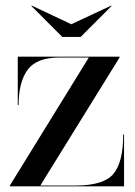

<svg xmlns="http://www.w3.org/2000/svg" viewBox="-20 -661 480 681"><path d="M233 -575 374 -641 376 -640 266 -530H201L91 -640L93 -641ZM191 -457Q110 -457 78 -413.5Q46 -370 46 -288H43V-460H404V-457L123 -3H249Q348 -3 382.5 -44.5Q417 -86 417 -184H420V0H15V-3L295 -457Z"/></svg>

Font: Bodoni* 72
Style: Regular
Weight: 400
Version: Version 1.003